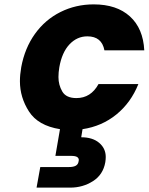

<svg xmlns="http://www.w3.org/2000/svg" viewBox="-20 -586 679 877"><path d="M329 -138Q395 -138 430 -202H612Q578 -117 511.5 -63Q445 -9 357 4L351 41Q403 41 433 66.5Q463 92 463 131Q463 142 461 155Q451 212 404.5 241.5Q358 271 301 271H147L164 177H295Q315 177 326 171Q337 165 339 151Q340 148 340 145Q340 136 332 131Q324 126 304 126H233L254 4Q154 -12 112.5 -76.5Q71 -141 71 -215Q71 -245 77 -279Q93 -366 139.5 -431Q186 -496 256 -531Q326 -566 408 -566Q513 -566 573.5 -511Q634 -456 639 -356H457Q445 -420 379 -420Q332 -420 297.5 -383.5Q263 -347 251 -279Q247 -255 247 -234Q247 -198 264.5 -168Q282 -138 329 -138Z"/></svg>

Font: Fz Poppins
Style: Bold Italic
Weight: 700
Italic angle: -10°
Designer: Ninad Kale (Devanagari), Jonny Pinhorn (Latin)
Foundry: Indian Type Foundry
Version: Vit hóa bi Vntype.Com & FontZin.Com